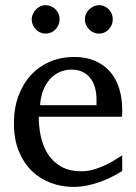

<svg xmlns="http://www.w3.org/2000/svg" viewBox="-20 -716 530 748"><path d="M456.1 -49.8Q435.1 -36.6 412.4 -25.4Q389.6 -14.2 365.5 -5.9Q341.3 2.4 316.4 7.3Q291.5 12.2 266.1 12.2Q220.7 12.2 178.7 -3.2Q136.7 -18.6 104.7 -49.3Q72.8 -80.1 53.5 -126.7Q34.2 -173.3 34.2 -235.8Q34.2 -294.4 51.8 -342Q69.3 -389.6 100.6 -423.6Q131.8 -457.5 174.8 -475.8Q217.8 -494.1 269 -494.1Q315.4 -494.1 350.6 -478.8Q385.7 -463.4 409.2 -436.3Q432.6 -409.2 444.3 -371.3Q456.1 -333.5 456.1 -289.1V-275.9Q456.1 -268.1 455.1 -261.2H130.9Q130.9 -223.1 138.9 -185.1Q147 -147 166 -116.7Q185.1 -86.4 217.3 -67.6Q249.5 -48.8 297.9 -48.8Q319.3 -48.8 340.3 -54.4Q361.3 -60.1 381.6 -68.8Q401.9 -77.6 420.4 -88.6Q439 -99.6 456.1 -110.8ZM356 -328.1Q356 -353 350.1 -374.3Q344.2 -395.5 332.3 -411.1Q320.3 -426.8 302 -435.8Q283.7 -444.8 258.8 -444.8Q233.9 -444.8 212.4 -435.3Q190.9 -425.8 174.6 -407.7Q158.2 -389.6 148.2 -364Q138.2 -338.4 136.2 -306.2H356ZM212.4 -641.1Q212.4 -629.9 208 -619.6Q203.6 -609.4 196.3 -601.6Q189 -593.8 179 -589.4Q168.9 -585 157.7 -585Q146.5 -585 136.7 -589.4Q127 -593.8 119.6 -601.6Q112.3 -609.4 107.9 -619.1Q103.5 -628.9 103.5 -640.1Q103.5 -650.9 107.9 -660.9Q112.3 -670.9 119.6 -678.7Q127 -686.5 136.7 -691.2Q146.5 -695.8 157.7 -695.8Q168.9 -695.8 179 -691.4Q189 -687 196.3 -679.7Q203.6 -672.4 208 -662.4Q212.4 -652.3 212.4 -641.1ZM419.4 -641.1Q419.4 -629.9 415.3 -619.6Q411.1 -609.4 403.8 -601.6Q396.5 -593.8 386.7 -589.4Q377 -585 365.7 -585Q354.5 -585 344.5 -589.4Q334.5 -593.8 326.9 -601.6Q319.3 -609.4 314.9 -619.6Q310.5 -629.9 310.5 -641.1Q310.5 -651.4 314.9 -661.4Q319.3 -671.4 327.1 -679Q335 -686.5 344.7 -691.2Q354.5 -695.8 365.7 -695.8Q377 -695.8 386.7 -691.4Q396.5 -687 403.8 -679.4Q411.1 -671.9 415.3 -661.9Q419.4 -651.9 419.4 -641.1Z"/></svg>

Font: BabelStone Ogham Pictish
Style: Italic
Weight: 400
Italic angle: -30°
Designer: Andrew West
Foundry: BabelStone
Version: Version 1.02 March 14, 2022